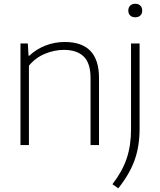

<svg xmlns="http://www.w3.org/2000/svg" viewBox="-20 -772 852 1022"><path d="M89 -540.5H128L132 -475.5H136Q174 -511 222.8 -529.8Q271.5 -548.5 325 -548.5Q507 -548.5 507 -357V0H462V-356.5Q462 -436 425.5 -471.2Q389 -506.5 320 -506.5Q270.5 -506.5 220.5 -486.2Q170.5 -466 134 -422.5V0H89ZM578.5 208.5Q630.5 141.5 654 72.5Q677.5 3.5 677.5 -83.5V-540.5H723V-86.5Q723 7.5 696 81.8Q669 156 609.5 230.5ZM663 -715.5Q663 -732 673 -742Q683 -752 700 -752Q717 -752 727 -742Q737 -732 737 -715.5Q737 -699 727 -689.5Q717 -680 700 -680Q683 -680 673 -689.5Q663 -699 663 -715.5Z"/></svg>

Font: Encode Sans Semi Expanded ExLight
Style: Regular
Weight: 275
Width: 6
Designer: Multiple Designers
Foundry: Impallari Type
Version: Version 2.000